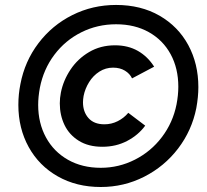

<svg xmlns="http://www.w3.org/2000/svg" viewBox="-20 -748 836 776"><path d="M221.7 -330.1Q221.7 -352.1 226.1 -374Q235.8 -422.9 264.9 -466.6Q293.9 -510.3 340.1 -537.6Q386.2 -564.9 444.8 -564.9Q497.6 -564.9 537.4 -542.2Q577.1 -519.5 603 -478.5L513.7 -431.2Q504.9 -450.2 484.9 -462.4Q464.8 -474.6 437 -474.6Q406.7 -474.6 381.6 -458.5Q356.4 -442.4 340.1 -416Q323.7 -389.6 317.9 -360.4Q315.4 -345.7 315.4 -334.5Q315.4 -295.9 337.6 -270.8Q359.9 -245.6 401.9 -245.6Q430.7 -245.6 455.8 -258.3Q481 -271 498.5 -292L566.9 -240.2Q539.1 -202.1 494.1 -178.5Q449.2 -154.8 393.6 -154.8Q337.4 -154.8 298.6 -179Q259.8 -203.1 240.7 -242.9Q221.7 -282.7 221.7 -330.1ZM54.2 -323.7Q54.2 -367.2 62.5 -408.2Q80.1 -500.5 135.3 -573.2Q190.4 -646 272.2 -687Q354 -728 449.2 -728Q549.3 -728 624.8 -684.6Q700.2 -641.1 741 -565.7Q781.7 -490.2 781.7 -396Q781.7 -356.4 773.4 -311Q755.4 -220.7 700 -147.9Q644.5 -75.2 562.7 -33.7Q481 7.8 387.2 7.8Q289.1 7.8 213.4 -35.2Q137.7 -78.1 95.9 -153.8Q54.2 -229.5 54.2 -323.7ZM693.4 -325.7Q700.7 -363.3 700.7 -397.5Q700.7 -471.7 669.7 -528.8Q638.7 -585.9 581.8 -617.9Q524.9 -649.9 449.2 -649.9Q373.5 -649.9 308.6 -617.4Q243.7 -585 199.7 -526.6Q155.8 -468.3 141.1 -393.1Q134.3 -356 134.3 -324.2Q134.3 -250.5 165.8 -192.6Q197.3 -134.8 254.6 -102.3Q312 -69.8 387.2 -69.8Q460.4 -69.8 525.4 -102.8Q590.3 -135.7 634.5 -194.1Q678.7 -252.4 693.4 -325.7Z"/></svg>

Font: Reddit Sans Chocolate
Style: Bold Italic
Weight: 700
Italic angle: -11.25°
Designer: Stephen Hutchings
Version: Version 1.013